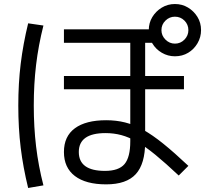

<svg xmlns="http://www.w3.org/2000/svg" viewBox="-20 -875 1040 955"><path d="M508 42Q407 42 352.5 0.5Q298 -41 298 -119Q298 -197 352.5 -237Q407 -277 508 -277Q558 -277 602 -266Q646 -255 692 -229.5Q738 -204 792.5 -160Q847 -116 917 -50L869 -2Q803 -64 753 -105Q703 -146 662 -169.5Q621 -193 583.5 -203Q546 -213 505 -213Q372 -213 372 -119Q372 -25 502 -25Q571 -25 599.5 -59Q628 -93 628 -172V-662H298V-729H768V-662H702V-169Q702 -60 655.5 -9Q609 42 508 42ZM298 -431V-497H895V-431ZM850 -595Q815 -595 785 -612.5Q755 -630 737.5 -659.5Q720 -689 720 -725Q720 -761 737.5 -790Q755 -819 784.5 -837Q814 -855 850 -855Q886 -855 915 -837.5Q944 -820 962 -791Q980 -762 980 -725Q980 -690 962.5 -660Q945 -630 916 -612.5Q887 -595 850 -595ZM850 -658Q878 -658 897.5 -678Q917 -698 917 -725Q917 -753 897.5 -772.5Q878 -792 850 -792Q823 -792 803 -772.5Q783 -753 783 -725Q783 -698 803 -678Q823 -658 850 -658ZM120 60Q95 -42 83 -140Q71 -238 71 -350Q71 -460 83 -558Q95 -656 120 -759L196 -748Q171 -649 159.5 -552.5Q148 -456 148 -350Q148 -243 159.5 -146.5Q171 -50 196 47Z"/></svg>

Font: M PLUS 1
Style: Regular
Weight: 400
Designer: Coji Morishita
Foundry: UNDERFOREST DESIGN
Version: Version 1.001